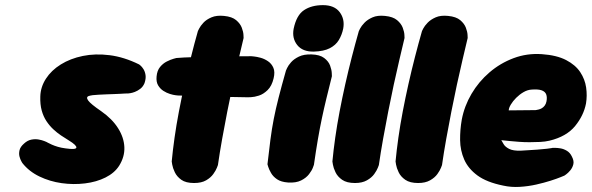

<svg xmlns="http://www.w3.org/2000/svg" viewBox="-20 -712 2306 748"><path d="M235 -134Q276 -128 277.5 -137Q279 -146 248 -165Q233 -174 217.5 -184.5Q202 -195 187.5 -208.5Q173 -222 161 -240Q149 -258 142.5 -281.5Q136 -305 137 -336Q138 -373 159 -405.5Q180 -438 217 -461Q254 -484 302.5 -494Q351 -504 407 -497Q463 -490 522 -461Q522 -461 527.5 -456.5Q533 -452 539 -442.5Q545 -433 547 -419.5Q549 -406 543 -388Q537 -374 526.5 -366Q516 -358 505.5 -354Q495 -350 487.5 -349Q480 -348 480 -348Q480 -348 476 -348Q472 -348 464.5 -347.5Q457 -347 447 -346.5Q437 -346 424 -345.5Q411 -345 395.5 -344.5Q380 -344 364 -343Q338 -342 326 -338Q314 -334 323.5 -320.5Q333 -307 374 -279Q417 -249 440 -212.5Q463 -176 464.5 -138.5Q466 -101 444 -66Q426 -38 391 -20.5Q356 -3 311 2.5Q266 8 220 1.5Q174 -5 133.5 -24.5Q93 -44 67 -77Q67 -77 63 -84Q59 -91 56 -102Q53 -113 56 -126.5Q59 -140 74 -153Q87 -165 102 -168Q117 -171 130.5 -168.5Q144 -166 152.5 -162.5Q161 -159 161 -159Q161 -159 166.5 -156Q172 -153 182 -148.5Q192 -144 205.5 -140Q219 -136 235 -134Z M736 1Q704 1 686.5 -11.5Q669 -24 661 -41Q653 -58 651 -70.5Q649 -83 649 -83Q653 -126 660 -175.5Q667 -225 677 -277.5Q687 -330 699 -383.5Q711 -437 724 -489.5Q737 -542 751 -591Q751 -591 756 -601Q761 -611 772.5 -623.5Q784 -636 804 -644.5Q824 -653 853 -650Q884 -647 900 -633.5Q916 -620 922 -604Q928 -588 928.5 -576Q929 -564 929 -564Q920 -526 909 -479.5Q898 -433 887 -382Q876 -331 865.5 -277.5Q855 -224 845.5 -171Q836 -118 829 -69Q829 -69 825 -58.5Q821 -48 811 -34Q801 -20 783 -9.5Q765 1 736 1ZM946 -333Q867 -334 797.5 -336.5Q728 -339 673 -340Q673 -340 664 -341Q655 -342 642 -346Q629 -350 616.5 -358Q604 -366 596 -379.5Q588 -393 590 -414Q592 -437 603.5 -451Q615 -465 630 -472.5Q645 -480 656 -483Q667 -486 667 -486Q675 -487 697 -488Q719 -489 750.5 -490Q782 -491 818 -491.5Q854 -492 890.5 -492.5Q927 -493 959 -493Q959 -493 969.5 -492Q980 -491 995 -487Q1010 -483 1024 -473.5Q1038 -464 1045 -448Q1052 -432 1046 -407Q1039 -377 1022.5 -361Q1006 -345 988.5 -339.5Q971 -334 958.5 -333.5Q946 -333 946 -333Z M1102 -1Q1075 -3 1059.5 -13.5Q1044 -24 1036 -38Q1028 -52 1025 -62Q1022 -72 1022 -72Q1028 -126 1033.5 -168Q1039 -210 1046.5 -248.5Q1054 -287 1065.5 -332Q1077 -377 1094 -437Q1094 -437 1098.5 -447Q1103 -457 1114 -469.5Q1125 -482 1144.5 -491.5Q1164 -501 1194 -500Q1226 -499 1243 -486Q1260 -473 1266 -456.5Q1272 -440 1272.5 -427.5Q1273 -415 1273 -415Q1261 -367 1251.5 -328Q1242 -289 1234 -251Q1226 -213 1218.5 -169.5Q1211 -126 1203 -70Q1203 -70 1199 -59Q1195 -48 1184 -33.5Q1173 -19 1153 -9Q1133 1 1102 -1ZM1203 -511Q1159 -510 1138 -536.5Q1117 -563 1124 -600Q1135 -653 1164.5 -672.5Q1194 -692 1238 -692Q1283 -692 1303.5 -664.5Q1324 -637 1317 -600Q1312 -576 1300 -556Q1288 -536 1264.5 -524Q1241 -512 1203 -511Z M1363 1Q1331 1 1313 -11.5Q1295 -24 1287 -41Q1279 -58 1277 -70.5Q1275 -83 1275 -83Q1279 -126 1286 -175.5Q1293 -225 1303 -277.5Q1313 -330 1325 -383.5Q1337 -437 1350.5 -489.5Q1364 -542 1378 -591Q1378 -591 1383 -601Q1388 -611 1400 -623.5Q1412 -636 1431.5 -644.5Q1451 -653 1480 -650Q1511 -647 1527 -633.5Q1543 -620 1549 -604Q1555 -588 1555.5 -576Q1556 -564 1556 -564Q1547 -526 1536 -479.5Q1525 -433 1514 -382Q1503 -331 1492.5 -277.5Q1482 -224 1472.5 -171Q1463 -118 1456 -69Q1456 -69 1452 -58.5Q1448 -48 1438 -34Q1428 -20 1409.5 -9.5Q1391 1 1363 1Z M1609 1Q1577 1 1559 -11.5Q1541 -24 1533 -41Q1525 -58 1523 -70.5Q1521 -83 1521 -83Q1525 -126 1532 -175.5Q1539 -225 1549 -277.5Q1559 -330 1571 -383.5Q1583 -437 1596.5 -489.5Q1610 -542 1624 -591Q1624 -591 1629 -601Q1634 -611 1646 -623.5Q1658 -636 1677.5 -644.5Q1697 -653 1726 -650Q1757 -647 1773 -633.5Q1789 -620 1795 -604Q1801 -588 1801.5 -576Q1802 -564 1802 -564Q1793 -526 1782 -479.5Q1771 -433 1760 -382Q1749 -331 1738.5 -277.5Q1728 -224 1718.5 -171Q1709 -118 1702 -69Q1702 -69 1698 -58.5Q1694 -48 1684 -34Q1674 -20 1655.5 -9.5Q1637 1 1609 1Z M1940 11Q1876 -2 1840 -28.5Q1804 -55 1788.5 -90.5Q1773 -126 1772.5 -166Q1772 -206 1779 -246Q1789 -299 1817 -346.5Q1845 -394 1887 -430Q1929 -466 1981 -485.5Q2033 -505 2091 -501Q2149 -497 2185.5 -478Q2222 -459 2240.5 -431Q2259 -403 2263.5 -371Q2268 -339 2263 -309Q2254 -262 2220.5 -221Q2187 -180 2121 -164Q2104 -160 2084 -159Q2064 -158 2042.5 -158Q2021 -158 2001.5 -159.5Q1982 -161 1966.5 -162.5Q1951 -164 1942 -165Q1933 -166 1933 -166Q1936 -161 1942 -150.5Q1948 -140 1963.5 -132Q1979 -124 2009 -125Q2048 -127 2072.5 -129Q2097 -131 2110.5 -132.5Q2124 -134 2128.5 -135Q2133 -136 2133 -136Q2133 -136 2142 -136Q2151 -136 2163.5 -134Q2176 -132 2188.5 -124.5Q2201 -117 2208 -102Q2217 -85 2213.5 -71.5Q2210 -58 2201.5 -48Q2193 -38 2186 -33Q2179 -28 2179 -28Q2179 -28 2164.5 -22Q2150 -16 2125 -8Q2100 0 2069 7Q2038 14 2004.5 16Q1971 18 1940 11ZM1962 -282 2066 -283Q2066 -283 2069.5 -283.5Q2073 -284 2079 -285.5Q2085 -287 2091 -290.5Q2097 -294 2102 -300.5Q2107 -307 2109 -317Q2112 -333 2108 -344Q2104 -355 2090.5 -360Q2077 -365 2051 -363Q2035 -362 2019.5 -353Q2004 -344 1991 -331Q1978 -318 1970 -304.5Q1962 -291 1962 -282Z"/></svg>

Font: Sour Gummy Black
Style: Italic
Weight: 900
Italic angle: -11.3°
Designer: Stefie Justprince
Foundry: Eifetstype
Version: Version 1.000